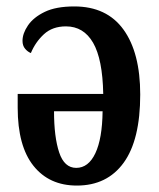

<svg xmlns="http://www.w3.org/2000/svg" viewBox="-20 -567 495 597"><path d="M219 10Q133 10 84 -51.5Q35 -113 35 -232V-275H301Q299 -383 269.5 -434Q240 -485 185 -485Q143 -485 116.5 -460.5Q90 -436 76 -402Q66 -406 58 -415.5Q50 -425 50 -440Q50 -463 67 -488Q84 -513 119 -530Q154 -547 211 -547Q312 -547 364 -475Q416 -403 416 -273Q416 -132 364.5 -61Q313 10 219 10ZM217 -45Q255 -45 276.5 -90.5Q298 -136 299 -221H148Q148 -141 164 -93Q180 -45 217 -45Z"/></svg>

Font: Noto Serif ExtraCondensed SemiBold
Style: Regular
Weight: 600
Width: 2
Designer: Monotype Design Team
Foundry: Monotype Imaging Inc.
Version: Version 2.015; ttfautohint (v1.8.4.7-5d5b)